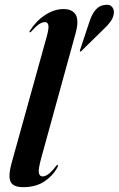

<svg xmlns="http://www.w3.org/2000/svg" viewBox="-20 -766 492 795"><path d="M293 -628 150 -109Q138 -64.5 141 -50Q144 -35.5 156.5 -35.5Q167 -35.5 179.8 -44.5Q192.5 -53.5 211 -77Q216 -84 218.5 -83.5Q222 -82.5 217.5 -72.5Q197 -36 161.8 -13.5Q126.5 9 76.5 9Q33.5 9 23.5 -14.5Q13.5 -38 27.5 -89L173.5 -614.5Q183 -649 180.2 -661.8Q177.5 -674.5 166.5 -674.5Q156 -674.5 143.2 -666.8Q130.5 -659 110.5 -636.5Q105.5 -631.5 103 -632Q100 -632.5 104 -639Q130 -680 167.5 -704.2Q205 -728.5 243 -728.5Q280 -728.5 293.8 -704.5Q307.5 -680.5 293 -628ZM350 -675Q371 -740.5 411 -745Q433 -749.5 443 -738.5Q453 -727.5 451.5 -713Q450 -693.5 437.5 -676.5Q425 -659.5 408.5 -644.5L316.5 -554.5Q314 -552 311 -552.5Q310 -553.5 311.5 -559Z"/></svg>

Font: Fraunces 144pt S000 SemiBold
Style: Italic
Weight: 600
Italic angle: -16°
Version: Version 1.000; ttfautohint (v1.8.3)